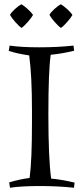

<svg xmlns="http://www.w3.org/2000/svg" viewBox="-20 -873 377 901"><path d="M218 -616Q207 -541 207 -336Q207 -131 220 -35Q273 -30 330 -16L327 8Q253 0 166.5 0Q80 0 27 8L23 -17Q68 -31 119 -38Q130 -120 130 -296V-355Q130 -517 117 -613Q66 -620 21 -634L25 -659Q78 -651 164.5 -651Q251 -651 325 -659L328 -635Q271 -621 218 -616ZM135 -803Q128 -790 110.5 -770Q93 -750 81 -742Q69 -750 51.5 -770Q34 -790 27 -803Q33 -815 50 -830.5Q67 -846 81 -853Q94 -845 111 -829.5Q128 -814 135 -803ZM320 -803Q313 -790 295.5 -770Q278 -750 266 -742Q254 -750 236.5 -770Q219 -790 212 -803Q218 -815 235 -830.5Q252 -846 266 -853Q279 -845 296 -829.5Q313 -814 320 -803Z"/></svg>

Font: Almendra
Style: Regular
Weight: 400
Designer: Ana Sanfelippo
Foundry: Ana Sanfelippo
Version: Version 1.004